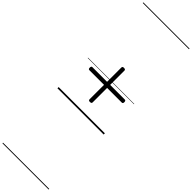

<svg xmlns="http://www.w3.org/2000/svg" viewBox="-739 -1375 2241 2241"><g transform="rotate(45 381.5 -255.0)"><path d="M380 -155Q368 -155 362 -159.5Q356 -164 356 -174V-699Q356 -709 362 -713.5Q368 -718 380 -718Q394 -718 400.5 -713.5Q407 -709 407 -699V-174Q407 -164 400.5 -159.5Q394 -155 380 -155ZM114 -413Q105 -413 100.5 -419Q96 -425 96 -437Q96 -463 114 -463H649Q658 -463 662.5 -456.5Q667 -450 667 -437Q667 -413 649 -413ZM0 898H763V908H0ZM0 -20H763V0H0ZM0 -505H763V-500H0ZM0 -1418H763V-1408H0Z"/></g></svg>

Font: Playwrite FR Trad Guides
Style: Regular
Weight: 400
Designer: Veronika Burian, José Scaglione
Foundry: TypeTogether
Version: Version 1.003